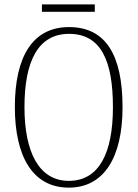

<svg xmlns="http://www.w3.org/2000/svg" viewBox="-20 -849 630 879"><path d="M172 -795H414V-829H172ZM295 10C457 10 541 -130 541 -358C541 -599 463 -725 296 -725C131 -725 48 -592 48 -359C48 -134 129 10 295 10ZM295 -21C159 -21 92 -152 92 -358C92 -570 155 -694 296 -694C443 -694 497 -570 497 -358C497 -149 434 -21 295 -21Z"/></svg>

Font: Noto Serif Georgian Condensed ExtraLight
Style: Regular
Weight: 200
Width: 3
Designer: Monotype Design Team, Akaki Razmadze
Foundry: Google LLC
Version: Version 2.003